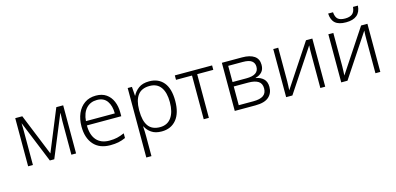

<svg xmlns="http://www.w3.org/2000/svg" viewBox="-82 -1280 4233 2050"><g transform="rotate(-15 2034.0 -255.0)"><path d="M616 -532V0H564V-374Q564 -413 567 -458H564L375 0H326L139 -459H137Q138 -436 138.5 -415.5Q139 -395 139 -371V0H86V-532H164L351 -71L540 -532Z M979 -542Q1047 -542 1092.5 -510.5Q1138 -479 1161.5 -424Q1185 -369 1185 -298V-259H805Q805 -153 854.5 -96.5Q904 -40 996 -40Q1045 -40 1082 -48.5Q1119 -57 1163 -76V-24Q1123 -6 1084 2Q1045 10 994 10Q874 10 810 -63Q746 -136 746 -262Q746 -343 773.5 -406Q801 -469 853 -505.5Q905 -542 979 -542ZM978 -494Q905 -494 859.5 -445Q814 -396 807 -306H1126Q1126 -390 1089.5 -442Q1053 -494 978 -494Z M1568 -542Q1670 -542 1727 -473Q1784 -404 1784 -269Q1784 -134 1724.5 -62Q1665 10 1562 10Q1492 10 1449 -20Q1406 -50 1386 -92H1382Q1384 -67 1385 -37.5Q1386 -8 1386 17V236H1329V-532H1376L1383 -433H1386Q1406 -476 1450 -509Q1494 -542 1568 -542ZM1560 -493Q1471 -493 1429 -437Q1387 -381 1386 -276V-266Q1386 -152 1427.5 -95.5Q1469 -39 1556 -39Q1638 -39 1681.5 -100.5Q1725 -162 1725 -270Q1725 -377 1683.5 -435Q1642 -493 1560 -493Z M2262 -483H2084V0H2027V-483H1850V-532H2262Z M2774 -402Q2774 -351 2747 -322.5Q2720 -294 2677 -284V-281Q2728 -273 2761 -242Q2794 -211 2794 -152Q2794 -83 2747 -41.5Q2700 0 2598 0H2370V-532H2593Q2680 -532 2727 -499.5Q2774 -467 2774 -402ZM2716 -396Q2716 -437 2686.5 -460Q2657 -483 2588 -483H2427V-304H2581Q2716 -304 2716 -396ZM2735 -152Q2735 -207 2697 -231Q2659 -255 2586 -255H2427V-48H2589Q2662 -48 2698.5 -73Q2735 -98 2735 -152Z M2993 -162Q2993 -140 2991.5 -112Q2990 -84 2989 -62L3300 -532H3370V0H3316V-371Q3316 -393 3316.5 -421.5Q3317 -450 3319 -471L3007 0H2938V-532H2993Z M3931 -746Q3922 -606 3764 -606Q3684 -606 3645 -640Q3606 -674 3602 -746H3656Q3660 -692 3685.5 -670Q3711 -648 3765 -648Q3816 -648 3844 -670Q3872 -692 3877 -746ZM3602 -162Q3602 -140 3600.5 -112Q3599 -84 3598 -62L3909 -532H3979V0H3925V-371Q3925 -393 3925.5 -421.5Q3926 -450 3928 -471L3616 0H3547V-532H3602Z"/></g></svg>

Font: RS Noto Sans Light
Style: Regular
Weight: 300
Designer: Monotype Design Team
Foundry: Monotype Imaging Inc.
Version: Version 3.10